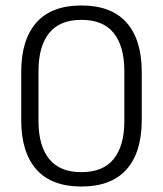

<svg xmlns="http://www.w3.org/2000/svg" viewBox="-20 -670 594 701"><path d="M277 11Q168 11 112.8 -51.5Q57.5 -114 57.5 -231V-407.5Q57.5 -525 112.8 -587.5Q168 -650 277 -650Q386.5 -650 442 -587.5Q497.5 -525 497.5 -407.5V-231Q497.5 -114 442 -51.5Q386.5 11 277 11ZM277 -41.5Q357 -41.5 395.5 -90Q434 -138.5 434 -228.5V-410Q434 -500.5 395.5 -549Q357 -597.5 277 -597.5Q198 -597.5 159.2 -549Q120.5 -500.5 120.5 -410V-228.5Q120.5 -138.5 159.2 -90Q198 -41.5 277 -41.5Z"/></svg>

Font: Anek Kannada Medium Light
Style: Regular
Weight: 300
Version: Version 1.003